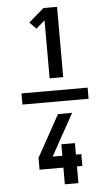

<svg xmlns="http://www.w3.org/2000/svg" viewBox="-65 -890 630 1099"><g transform="rotate(-5 250.0 -340.0)"><path d="M60 -308V-372H440V-308ZM228 -444V-777L178 -734L140 -772L228 -848H306V-444ZM262 168V72H125V4L258 -236H339L322 -205L206 4H262V-62H340V4H371V72H340V168Z"/></g></svg>

Font: Iosevka Custom Semibold
Style: Regular
Weight: 600
Designer: Belleve Invis
Foundry: Belleve Invis
Version: Version 27.0.2; ttfautohint (v1.8.4)